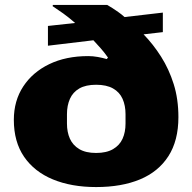

<svg xmlns="http://www.w3.org/2000/svg" viewBox="-20 -745 778 777"><path d="M369 12Q269 12 194 -19Q119 -50 77.5 -110.5Q36 -171 36 -260Q36 -337 74 -395Q112 -453 179.5 -485.5Q247 -518 337 -518Q356 -518 375.5 -514.5Q395 -511 412 -506L417 -512Q403 -532 388 -549Q373 -566 358 -582L174 -560V-640L284 -652Q259 -674 236 -690.5Q213 -707 193 -720L194 -725H414Q423 -720 434.5 -712.5Q446 -705 459 -696Q472 -687 484 -676L639 -694V-615L561 -606Q600 -566 632 -515.5Q664 -465 683 -404.5Q702 -344 702 -271Q702 -176 661.5 -113Q621 -50 546.5 -19Q472 12 369 12ZM369 -126Q411 -126 437.5 -141.5Q464 -157 476 -183.5Q488 -210 488 -245V-283Q488 -318 476 -345Q464 -372 437.5 -387Q411 -402 369 -402Q327 -402 301 -387Q275 -372 263 -345Q251 -318 251 -283V-245Q251 -210 263 -183.5Q275 -157 301 -141.5Q327 -126 369 -126Z"/></svg>

Font: Archivo SemiBold SemiExpanded Black
Style: Regular
Weight: 900
Width: 6
Version: Version 2.001